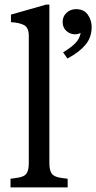

<svg xmlns="http://www.w3.org/2000/svg" viewBox="-20 -820 421 840"><path d="M26 0V-38L48 -41Q84 -45 95 -59.5Q106 -74 106 -106V-663Q106 -699 85.5 -710Q65 -721 28 -723V-756L182 -800H196V-106Q196 -74 207 -59.5Q218 -45 253 -41L276 -38V0ZM275 -564 256 -591Q291 -612 309.5 -631Q328 -650 333 -676Q322 -670 308 -670Q286 -670 270 -685Q254 -700 254 -724Q254 -748 271 -764Q288 -780 313 -780Q347 -780 364 -756Q381 -732 381 -702Q381 -656 353.5 -623.5Q326 -591 275 -564Z"/></svg>

Font: Hedvig Letters Serif 14pt
Style: Regular
Weight: 400
Designer: Alexander Örn & Tor Weibull
Foundry: Kanon Foundry
Version: Version 1.000; ttfautohint (v1.8.4.7-5d5b)